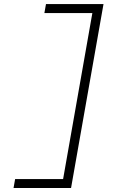

<svg xmlns="http://www.w3.org/2000/svg" viewBox="-20 -818 626 942"><path d="M46.4 104.5 54.2 60.5H289.6L433.1 -753.9H197.8L205.6 -797.9H487.8L328.6 104.5Z"/></svg>

Font: Cascadia Code ExtraLight
Style: Italic
Weight: 200
Italic angle: -10°
Monospace: yes
Designer: Aaron Bell
Foundry: Saja Typeworks
Version: Version 2404.023; ttfautohint (v1.8.4)